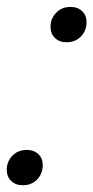

<svg xmlns="http://www.w3.org/2000/svg" viewBox="-20 -540 276 568"><path d="M188.5 -519.5Q210 -519.5 223 -507Q236 -494.5 236 -474.5Q236 -449.5 219.5 -432.2Q203 -415 176.5 -415Q155.5 -415 142.5 -427.8Q129.5 -440.5 129.5 -460.5Q129.5 -485 146 -502.2Q162.5 -519.5 188.5 -519.5ZM59.5 -96.5Q80.5 -96.5 93.5 -84Q106.5 -71.5 106.5 -51.5Q106.5 -26.5 90 -9.2Q73.5 8 47.5 8Q26 8 13 -4.8Q0 -17.5 0 -37.5Q0 -62 16.5 -79.2Q33 -96.5 59.5 -96.5Z"/></svg>

Font: Newsreader Display Light
Style: Italic
Weight: 300
Italic angle: -17°
Designer: Hugues Gentile
Foundry: Production Type
Version: Version 1.001